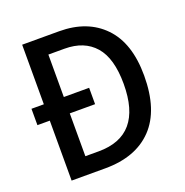

<svg xmlns="http://www.w3.org/2000/svg" viewBox="-128 -831 915 948"><g transform="rotate(-20 329.5 -357.0)"><path d="M283 -714Q431 -714 517 -625Q603 -536 603 -365Q603 -184 515 -92Q427 0 266 0H89V-315H24V-401H89V-714ZM279 -624H194V-401H327V-315H194V-90H264Q494 -90 494 -361Q494 -496 438 -560Q382 -624 279 -624Z"/></g></svg>

Font: Noto Sans Telugu SemiCondensed Medium
Style: Regular
Weight: 500
Width: 4
Designer: Jelle Bosma - Monotype Design Team
Foundry: Monotype Imaging Inc.
Version: Version 2.005; ttfautohint (v1.8.4.7-5d5b)